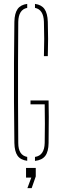

<svg xmlns="http://www.w3.org/2000/svg" viewBox="-20 -824 312 988"><path d="M120 3.5Q85.5 -1 70.2 -22.8Q55 -44.5 54 -88Q52.5 -199.5 52 -299.8Q51.5 -400 52 -500.2Q52.5 -600.5 54 -712Q55 -755.5 70.5 -777.5Q86 -799.5 120 -804V-783.5Q75.5 -775 74 -712Q73 -600.5 72.8 -500.2Q72.5 -400 72.8 -299.8Q73 -199.5 74 -88Q74 -25 120 -16.5ZM206 -535Q207.5 -582.5 207.5 -623.8Q207.5 -665 206 -712Q204 -775 160 -783.5V-804Q193.5 -799.5 209 -777.5Q224.5 -755.5 226 -712Q227.5 -665 227.5 -623.8Q227.5 -582.5 226 -535ZM160 4V-16.5Q208.5 -23.5 210 -88Q211 -141.5 211 -187.8Q211 -234 210 -287H137V-307H230Q231 -272.5 231 -222Q231 -171.5 230 -88Q229.5 -44 213 -22Q196.5 0 160 4ZM121 144 141 90H114V40H164V84L143 144Z"/></svg>

Font: Big Shoulders Stencil Display Thin
Style: Regular
Weight: 100
Designer: Patric King
Foundry: XO Type Co
Version: Version 1.000